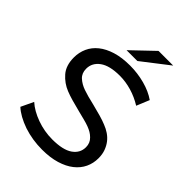

<svg xmlns="http://www.w3.org/2000/svg" viewBox="-254 -1004 1129 1129"><g transform="rotate(45 310.5 -439.5)"><path d="M41 -80 78 -158Q118 -122 180.5 -99.5Q243 -77 309 -77Q397 -77 439.5 -106.5Q482 -136 482 -185Q482 -220 458 -243Q446 -255 432.5 -263Q419 -271 400.5 -278Q382 -285 358 -291Q334 -297 303 -305Q263 -315 231.5 -324Q200 -333 175 -343Q127 -362 92.5 -401.5Q58 -441 58 -508Q58 -550 74.5 -586.5Q91 -623 124.5 -650Q158 -677 208.5 -692.5Q259 -708 326 -708Q389 -708 448.5 -692Q508 -676 551 -646L518 -566Q473 -594 423.5 -608.5Q374 -623 326 -623Q241 -623 198.5 -592Q156 -561 156 -512Q156 -475 180 -453Q204 -431 239.5 -418.5Q275 -406 336 -392Q376 -382 407.5 -373Q439 -364 463 -354Q487 -345 508.5 -330.5Q530 -316 545.5 -296Q561 -276 570.5 -250Q580 -224 580 -191Q580 -149 563 -113Q546 -77 512 -50Q478 -23 427 -7.5Q376 8 309 8Q229 8 156 -16Q82 -42 41 -80ZM383 -887H505L337 -757H247Z"/></g></svg>

Font: CMG Sans Medium
Style: Regular
Weight: 500
Designer: Julieta Ulanovsky
Foundry: Julieta Ulanovsky
Version: Version 7.200